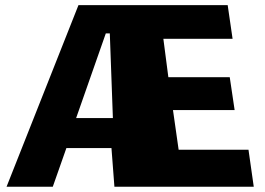

<svg xmlns="http://www.w3.org/2000/svg" viewBox="-20 -710 1006 730"><path d="M944.8 0H415L403.8 -147H232.4L180.7 0H4.9L278.3 -690.4H845.7L864.3 -562.5H601.1L620.1 -416.5H853.5L872.1 -291.5H637.7L659.2 -140.6H924.8ZM382.3 -583 269.5 -261.2H409.2L397.5 -583Z"/></svg>

Font: Candal
Style: Regular
Weight: 400
Designer: vernon adams
Foundry: vernon adams
Version: Version 1.000